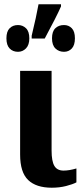

<svg xmlns="http://www.w3.org/2000/svg" viewBox="-20 -867 386 897"><path d="M74 -145V-536H221V-164Q221 -114 234 -92Q247 -70 277 -70Q303 -70 337 -80V-15Q320 -6 289 2Q258 10 222 10Q149 10 111.5 -26Q74 -62 74 -145ZM128 -700Q150 -791 160 -847H265V-837Q245 -791 189 -687H128ZM10 -688Q10 -720 25 -735Q40 -750 64 -750Q86 -750 101.5 -735Q117 -720 117 -688Q117 -657 101.5 -641Q86 -625 64 -625Q40 -625 25 -640.5Q10 -656 10 -688ZM223 -688Q223 -720 238.5 -735Q254 -750 279 -750Q301 -750 315.5 -735Q330 -720 330 -688Q330 -656 315.5 -640.5Q301 -625 279 -625Q255 -625 239 -640.5Q223 -656 223 -688Z"/></svg>

Font: Noto Serif CondExtraBold
Style: Regular
Weight: 800
Width: 3
Designer: Monotype Design Team
Foundry: Monotype Imaging Inc.
Version: Version 1.001